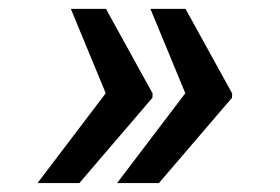

<svg xmlns="http://www.w3.org/2000/svg" viewBox="-20 -472 627 430"><path d="M217.3 -452.1 321.8 -262.7 321.3 -252.9 157.7 -62H64L216.8 -263.2L138.7 -452.1ZM395.5 -452.1 500 -262.7 499.5 -252.9 335.9 -62H242.2L395 -263.2L316.9 -452.1Z"/></svg>

Font: Roboto Mono
Style: Bold Italic
Weight: 700
Designer: Google
Version: Version 2.000985; 2015; ttfautohint (v1.3)